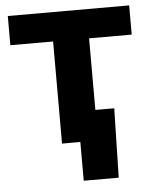

<svg xmlns="http://www.w3.org/2000/svg" viewBox="-51 -571 609 771"><g transform="rotate(-5 254.0 -186.0)"><path d="M181.6 0V-411.6H9.3V-529.3H498.5V-411.6H326.7V0ZM255.4 156.2V0H213.4V-123H402.8L396.5 156.2Z"/></g></svg>

Font: Inter 24pt
Style: Bold
Weight: 700
Designer: Rasmus Andersson
Foundry: rsms
Version: Version 4.001;git-66647c0bb